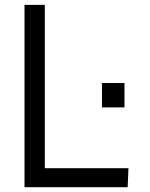

<svg xmlns="http://www.w3.org/2000/svg" viewBox="-20 -779 624 799"><path d="M404.3 -332H498V-433.6H404.3ZM511.2 0 514.6 -79.1H166.5V-758.8H82V0Z"/></svg>

Font: Duru Sans
Style: Regular
Weight: 400
Designer: Onur Yazıcıgil
Foundry: Onur Yazıcıgil
Version: Version 1.002